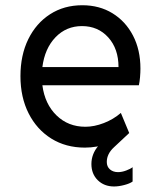

<svg xmlns="http://www.w3.org/2000/svg" viewBox="-20 -545 602 719"><path d="M297.9 7.8Q226.6 7.8 172.1 -26.1Q117.7 -60.1 87.2 -120.4Q56.6 -180.7 56.6 -259.8Q56.6 -338.4 85.9 -398.2Q115.2 -458 167.5 -491.7Q219.7 -525.4 288.1 -525.4Q352.1 -525.4 401.1 -495.4Q450.2 -465.3 478 -411.9Q505.9 -358.4 505.9 -288.1Q505.9 -273.4 504.4 -255.9Q502.9 -238.3 500 -225.6H138.7Q147.9 -155.3 191.7 -112.8Q235.4 -70.3 299.8 -70.3Q333 -70.3 368.9 -84.2Q404.8 -98.1 432.6 -122.1L463.9 -46.9Q433.1 -23.4 387.5 -7.8Q341.8 7.8 297.9 7.8ZM287.1 -447.3Q228 -447.3 187.7 -405.3Q147.5 -363.3 138.7 -293.9H423.8Q423.8 -362.3 385.5 -404.8Q347.2 -447.3 287.1 -447.3ZM407.2 153.3Q370.1 153.3 346.2 129.9Q322.3 106.4 322.3 69.3Q322.3 31.2 348.9 0.5Q375.5 -30.3 417 -64.5L463.9 -46.9Q434.1 -18.6 407 6.3Q379.9 31.2 379.9 61.5Q379.9 79.1 391.8 89.4Q403.8 99.6 421.9 99.6Q436.5 99.6 452.6 93.5Q468.8 87.4 476.6 81.1V134.8Q465.8 142.6 445.1 147.9Q424.3 153.3 407.2 153.3Z"/></svg>

Font: Reddit Mono
Style: Regular
Weight: 400
Monospace: yes
Designer: Stephen Hutchings
Foundry: Reddit
Version: Version 1.014; ttfautohint (v1.8.4.7-5d5b)